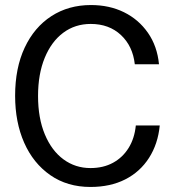

<svg xmlns="http://www.w3.org/2000/svg" viewBox="-20 -730 690 762"><path d="M339 12Q247 12 179.5 -35Q112 -82 76 -163.5Q40 -245 40 -350Q40 -460 78 -541Q116 -622 184 -666Q252 -710 341 -710Q414 -710 472 -681.5Q530 -653 567 -600Q604 -547 611 -475H515Q507 -547 460 -591Q413 -635 340 -635Q278 -635 231 -600Q184 -565 157.5 -500.5Q131 -436 131 -349Q131 -261 158 -196.5Q185 -132 232 -97.5Q279 -63 339 -63Q390 -63 428.5 -84Q467 -105 490.5 -143Q514 -181 519 -232H614Q607 -159 571.5 -103.5Q536 -48 477 -18Q418 12 339 12Z"/></svg>

Font: Azeret Mono Light
Style: Regular
Weight: 300
Designer: Martin Vácha
Foundry: Displaay
Version: Version 1.002